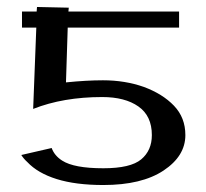

<svg xmlns="http://www.w3.org/2000/svg" viewBox="-20 -537 590 550"><path d="M128 -113 41 -93Q48 -82 58 -73Q88 -41 142.5 -24Q197 -7 276 -7Q386 -7 448.5 -48.5Q511 -90 511 -150Q511 -200 478.5 -234Q446 -268 392 -288Q338 -307 275 -307Q228 -307 169 -301L174 -458H493V-504H176L177 -515L86 -517L85 -504H43V-458H84L75 -225Q161 -259 273 -259Q338 -259 376.5 -232Q415 -205 415 -150Q415 -106 384.5 -80.5Q354 -55 276 -55Q192 -55 158 -77Q136 -91 128 -113Z"/></svg>

Font: LXGW Marker Gothic
Style: Regular
Weight: 400
Version: Version 1.001